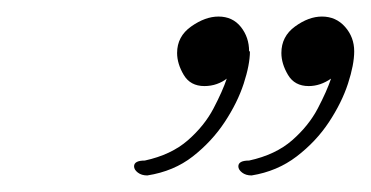

<svg xmlns="http://www.w3.org/2000/svg" viewBox="-20 -577 448 232"><path d="M284 -365Q277 -365 272.5 -368.5Q268 -372 268 -376Q268 -383 281 -383Q313 -390 333 -407.5Q353 -425 364 -446Q375 -467 380 -482Q367 -473 353 -473Q336 -473 328 -486.5Q320 -500 320 -513Q320 -533 336.5 -545Q353 -557 369 -557Q386 -557 397 -544.5Q408 -532 408 -515Q408 -499 400.5 -476Q393 -453 377.5 -429.5Q362 -406 338.5 -388Q315 -370 284 -365ZM158 -365Q151 -365 146.5 -368.5Q142 -372 142 -376Q142 -383 155 -383Q187 -390 207 -407.5Q227 -425 238 -446Q249 -467 254 -482Q249 -478 242 -475.5Q235 -473 227 -473Q210 -473 202 -486.5Q194 -500 194 -513Q194 -533 211 -545Q228 -557 244 -557Q261 -557 271 -544.5Q281 -532 281 -515H282Q282 -499 274.5 -476Q267 -453 251.5 -429.5Q236 -406 213 -388Q190 -370 158 -365Z"/></svg>

Font: Fleur De Leah
Style: Regular
Weight: 400
Designer: Robert E. Leuschke
Foundry: Robert E. Leuschke
Version: Version 1.010; ttfautohint (v1.8.3)